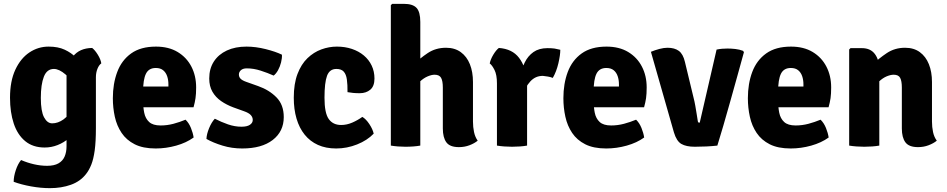

<svg xmlns="http://www.w3.org/2000/svg" viewBox="-20 -756 4917 997"><path d="M506 -427Q493.5 -418 485.8 -398.2Q478 -378.5 478 -355V-91Q478 -21 471.8 24.8Q465.5 70.5 454 99.2Q442.5 128 426.5 148Q397 186 348 203.5Q299 221 239 221Q192 221 141 211.8Q90 202.5 51 188Q51 160.5 62 127.5Q73 94.5 89.5 75Q121.5 89 156.5 97Q191.5 105 224.5 105Q261 105 283.2 92.5Q305.5 80 315.5 57Q325.5 34 325.5 3.5V-357Q325.5 -419.5 359 -462.8Q392.5 -506 458.5 -507Q473 -496 488 -471.8Q503 -447.5 506 -427ZM32 -248.5Q32 -334.5 59.5 -393.8Q87 -453 132.5 -483.5Q178 -514 232.5 -514Q281.5 -514 315.8 -498Q350 -482 372.8 -459Q395.5 -436 408 -414L382.5 -286.5Q353.5 -341 320.2 -369.5Q287 -398 260 -398Q223.5 -398 207.8 -357.8Q192 -317.5 192 -247.5Q192 -178 208.8 -146.8Q225.5 -115.5 251 -115.5Q281 -115.5 309.8 -136Q338.5 -156.5 358 -197L380 -88.5Q363.5 -60.5 337.5 -38Q311.5 -15.5 279.2 -2.8Q247 10 212 10Q151 10 111 -23Q71 -56 51.5 -114.2Q32 -172.5 32 -248.5Z M666 -199V-306.5H854.5V-318Q854.5 -341 848 -360.2Q841.5 -379.5 827.2 -391.2Q813 -403 789 -403Q752.5 -403 737.8 -373Q723 -343 723 -280.5V-233.5Q723 -199.5 729 -170Q735 -140.5 754.5 -122.5Q774 -104.5 814 -104.5Q848 -104.5 880.8 -113.2Q913.5 -122 943.5 -134.5Q961 -117.5 971.5 -91.5Q982 -65.5 985.5 -42Q947.5 -14.5 894.8 0.2Q842 15 788.5 15Q722.5 15 679.5 -6.8Q636.5 -28.5 611.5 -65.8Q586.5 -103 576.2 -149.8Q566 -196.5 566 -246Q566 -321.5 588.8 -382.2Q611.5 -443 661 -478.5Q710.5 -514 790 -514Q856 -514 902.5 -486Q949 -458 973.8 -410.2Q998.5 -362.5 998.5 -302Q998.5 -268.5 995.2 -246.2Q992 -224 985 -199Z M1052 -34.5Q1053 -59.5 1065.8 -90.5Q1078.5 -121.5 1095.5 -139.5Q1128.5 -122.5 1163.8 -110.2Q1199 -98 1234 -98Q1263 -98 1277.8 -108Q1292.5 -118 1292.5 -133Q1292.5 -147.5 1282 -158.8Q1271.5 -170 1247 -178.5L1191.5 -198.5Q1156.5 -211.5 1128 -231.2Q1099.5 -251 1083 -279.8Q1066.5 -308.5 1066.5 -348.5Q1066.5 -399.5 1090.5 -436.5Q1114.5 -473.5 1158 -493.8Q1201.5 -514 1260 -514Q1307.5 -514 1359.5 -501Q1411.5 -488 1444 -472Q1445 -454 1439.5 -432Q1434 -410 1423.8 -391.5Q1413.5 -373 1401 -363.5Q1370 -377.5 1333.5 -389.2Q1297 -401 1261.5 -401Q1241.5 -401 1231 -391.5Q1220.5 -382 1220.5 -369Q1220.5 -356 1229.5 -347Q1238.5 -338 1258.5 -331L1320.5 -309Q1377.5 -289 1415.5 -250.5Q1453.5 -212 1453.5 -148Q1453.5 -73.5 1396.2 -29.2Q1339 15 1237.5 15Q1184 15 1135.8 0.2Q1087.5 -14.5 1052 -34.5Z M1784.5 -277.5Q1785 -316.5 1781.2 -343.2Q1777.5 -370 1765 -384Q1752.5 -398 1726.5 -398Q1691.5 -398 1678.2 -362.5Q1665 -327 1665 -248.5Q1665 -169 1687 -138Q1709 -107 1751.5 -107Q1781 -107 1809.5 -119.5Q1838 -132 1861.5 -149Q1880.5 -138 1898 -111.5Q1915.5 -85 1920.5 -62Q1887 -27 1834.2 -6Q1781.5 15 1726 15Q1672 15 1631 -3.5Q1590 -22 1562 -56.8Q1534 -91.5 1519.8 -140Q1505.5 -188.5 1505.5 -248.5Q1505.5 -321 1524.8 -371.8Q1544 -422.5 1576.5 -453.8Q1609 -485 1648.8 -499.5Q1688.5 -514 1729.5 -514Q1771.5 -514 1807.2 -502Q1843 -490 1869.2 -468Q1895.5 -446 1910 -415.5Q1924.5 -385 1924.5 -348Q1924.5 -308.5 1902.8 -290.2Q1881 -272 1848 -272Q1828 -272 1813.5 -273.5Q1799 -275 1784.5 -277.5Z M2162.5 0Q2129.5 6 2085 6Q2045.5 6 2009.5 0V-729L2016.5 -736H2077.5Q2123.5 -736 2143 -715Q2162.5 -694 2162.5 -642ZM2436 -125Q2436 -96 2441.5 -70.2Q2447 -44.5 2460.5 -25.5Q2443.5 -11.5 2418 -1.8Q2392.5 8 2363 8Q2316 8 2297.8 -17Q2279.5 -42 2279.5 -89V-301.5Q2279.5 -335.5 2270.5 -351.8Q2261.5 -368 2236.5 -368Q2221.5 -368 2201 -359.5Q2180.5 -351 2160.2 -332.2Q2140 -313.5 2125 -282V-418.5Q2160 -453 2201.2 -480.5Q2242.5 -508 2296 -508Q2341.5 -508 2372.8 -485.2Q2404 -462.5 2420 -422.5Q2436 -382.5 2436 -330Z M2889.5 -497.5Q2889.5 -470 2879.5 -427.2Q2869.5 -384.5 2850.5 -351.5Q2837.5 -356.5 2824.8 -358.5Q2812 -360.5 2799 -362Q2779 -362 2763 -354.8Q2747 -347.5 2734 -333.5Q2721 -319.5 2709.5 -299Q2698 -278.5 2687.5 -252L2670 -275.5Q2672.5 -317 2680.5 -357.8Q2688.5 -398.5 2705 -432Q2721.5 -465.5 2750.2 -485.8Q2779 -506 2823 -506Q2846 -506 2860.2 -503.8Q2874.5 -501.5 2889.5 -497.5ZM2523 -426.5Q2527 -447.5 2541.5 -471.8Q2556 -496 2570.5 -507Q2640 -502 2675.2 -455.8Q2710.5 -409.5 2717 -334.5V0Q2700.5 3 2680 4.5Q2659.5 6 2639 6Q2619.5 6 2598.8 4.5Q2578 3 2560.5 0V-323Q2560.5 -367.5 2547.8 -392.8Q2535 -418 2523 -426.5Z M3005.5 -199V-306.5H3194V-318Q3194 -341 3187.5 -360.2Q3181 -379.5 3166.8 -391.2Q3152.5 -403 3128.5 -403Q3092 -403 3077.2 -373Q3062.5 -343 3062.5 -280.5V-233.5Q3062.5 -199.5 3068.5 -170Q3074.5 -140.5 3094 -122.5Q3113.5 -104.5 3153.5 -104.5Q3187.5 -104.5 3220.2 -113.2Q3253 -122 3283 -134.5Q3300.5 -117.5 3311 -91.5Q3321.5 -65.5 3325 -42Q3287 -14.5 3234.2 0.2Q3181.5 15 3128 15Q3062 15 3019 -6.8Q2976 -28.5 2951 -65.8Q2926 -103 2915.8 -149.8Q2905.5 -196.5 2905.5 -246Q2905.5 -321.5 2928.2 -382.2Q2951 -443 3000.5 -478.5Q3050 -514 3129.5 -514Q3195.5 -514 3242 -486Q3288.5 -458 3313.2 -410.2Q3338 -362.5 3338 -302Q3338 -268.5 3334.8 -246.2Q3331.5 -224 3324.5 -199Z M3701 -498.5Q3715 -501.5 3729.2 -502.8Q3743.5 -504 3757.5 -504Q3778 -504 3799.2 -501.5Q3820.5 -499 3838.5 -492L3843 -485Q3828 -430.5 3809.8 -364.8Q3791.5 -299 3772.5 -231.2Q3753.5 -163.5 3736 -103.2Q3718.5 -43 3705 0Q3679 3 3648.2 4.5Q3617.5 6 3588 6Q3543.5 6 3518.2 -8.5Q3493 -23 3479.5 -68.5L3360 -487Q3380.5 -495.5 3403.8 -501.8Q3427 -508 3446 -508Q3483 -508 3505 -491.8Q3527 -475.5 3536.5 -435L3581.5 -248.5Q3586.5 -229.5 3590.5 -206.8Q3594.5 -184 3597.8 -163Q3601 -142 3603.5 -127Q3604.5 -121 3606.8 -120Q3609 -119 3613.5 -119Z M3963.5 -199V-306.5H4152V-318Q4152 -341 4145.5 -360.2Q4139 -379.5 4124.8 -391.2Q4110.5 -403 4086.5 -403Q4050 -403 4035.2 -373Q4020.5 -343 4020.5 -280.5V-233.5Q4020.5 -199.5 4026.5 -170Q4032.5 -140.5 4052 -122.5Q4071.5 -104.5 4111.5 -104.5Q4145.5 -104.5 4178.2 -113.2Q4211 -122 4241 -134.5Q4258.5 -117.5 4269 -91.5Q4279.5 -65.5 4283 -42Q4245 -14.5 4192.2 0.2Q4139.5 15 4086 15Q4020 15 3977 -6.8Q3934 -28.5 3909 -65.8Q3884 -103 3873.8 -149.8Q3863.5 -196.5 3863.5 -246Q3863.5 -321.5 3886.2 -382.2Q3909 -443 3958.5 -478.5Q4008 -514 4087.5 -514Q4153.5 -514 4200 -486Q4246.5 -458 4271.2 -410.2Q4296 -362.5 4296 -302Q4296 -268.5 4292.8 -246.2Q4289.5 -224 4282.5 -199Z M4455.5 -506Q4500.5 -506 4523.2 -475.2Q4546 -444.5 4546 -392.5V0Q4529.5 3 4508.8 4.5Q4488 6 4468 6Q4448.5 6 4427.8 4.5Q4407 3 4389.5 0V-499L4396.5 -506ZM4819.5 -125Q4819.5 -96 4825 -70.2Q4830.5 -44.5 4844.5 -25.5Q4827.5 -11.5 4802 -1.8Q4776.5 8 4747 8Q4700 8 4681.5 -17Q4663 -42 4663 -89V-301.5Q4663 -335.5 4654.2 -351.8Q4645.5 -368 4620.5 -368Q4605 -368 4584.8 -359.8Q4564.5 -351.5 4544.2 -332.5Q4524 -313.5 4508.5 -282V-419Q4544 -453 4585.2 -480.5Q4626.5 -508 4679.5 -508Q4725.5 -508 4756.5 -485.2Q4787.5 -462.5 4803.5 -422.5Q4819.5 -382.5 4819.5 -330Z"/></svg>

Font: Signika
Style: Bold
Weight: 700
Designer: Anna Giedry
Foundry: Anna Giedry
Version: Version 2.001